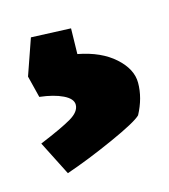

<svg xmlns="http://www.w3.org/2000/svg" viewBox="-54 -56 301 341"><g transform="rotate(-15 97.0 114.0)"><path d="M77 125Q77 114 60.5 106Q44 98 18 95L8 55L31 -11L104 -8L103 39Q145 47 169.5 69Q194 91 194 116Q194 144 179 172Q169 182 121 203.5Q73 225 32 239L0 176Q41 159 59 148.5Q77 138 77 125Z"/></g></svg>

Font: Grenze ExtraBold
Style: Regular
Weight: 800
Designer: Renata Polastri
Foundry: Omnibus-Type
Version: Version 1.002; ttfautohint (v1.8)